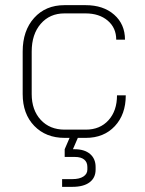

<svg xmlns="http://www.w3.org/2000/svg" viewBox="-20 -527 562 745"><path d="M282 8 263 52H269Q308 52 329.5 70.5Q351 89 351 121V131Q351 163 327.5 180.5Q304 198 261 198H221V168H261Q288 168 303.5 158Q319 148 319 131V121Q319 102 306.5 92Q294 82 271 82H231V52L250 8H231Q158 8 113 -38.5Q68 -85 68 -162V-327Q68 -408 112.5 -457.5Q157 -507 230 -507H312Q381 -507 423 -470Q465 -433 465 -373H431Q431 -419 398 -447Q365 -475 312 -475H230Q173 -475 138 -434.5Q103 -394 103 -327V-162Q103 -100 138 -62Q173 -24 231 -24H313Q368 -24 401 -60.5Q434 -97 434 -157H468Q468 -83 425.5 -37.5Q383 8 313 8Z"/></svg>

Font: Bai Jamjuree ExtraLight
Style: Regular
Weight: 275
Designer: Katatrad Aksorn Co.,Ltd.
Foundry: Cadson Demak Co.,Ltd.
Version: Version 1.000; ttfautohint (v1.6)